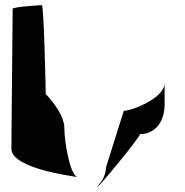

<svg xmlns="http://www.w3.org/2000/svg" viewBox="-20 -723 715 743"><path d="M24 -145C30 -71 255 -42 279 -38C252 -46 229 -170 229 -228C229 -287 157 -359 157 -359C157 -366 150 -703 142 -703C131 -703 29 -696 29 -689ZM279 -38H283ZM356 0C356 10 532 -204 521 -204C581 -204 617 -252 617 -320V-402C617 -342 488 -294 459 -294L391 -78C387 -30 368 -18 356 0Z"/></svg>

Font: Ampere
Style: UltCnd
Weight: 400
Version: Version 1